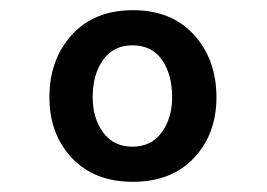

<svg xmlns="http://www.w3.org/2000/svg" viewBox="-20 -463 524 377"><path d="M77 -272Q77 -346 121 -394.5Q165 -443 241 -443Q317 -443 361 -394.5Q405 -346 405 -272Q405 -200 361 -153Q317 -106 241 -106Q165 -106 121 -153Q77 -200 77 -272ZM318 -272Q318 -317 298 -345.5Q278 -374 240 -374Q203 -374 182.5 -345.5Q162 -317 162 -272Q162 -231 182.5 -203Q203 -175 240 -175Q277 -175 297.5 -203Q318 -231 318 -272Z"/></svg>

Font: Martel Sans
Style: Regular
Weight: 400
Designer: Dan Reynolds and Mathieu Réguer
Foundry: Dan Reynolds and Mathieu Réguer
Version: Version 1.001;PS 001.001;hotconv 1.0.70;makeotf.lib2.5.58329